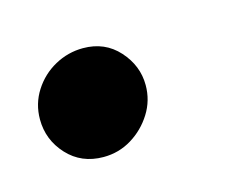

<svg xmlns="http://www.w3.org/2000/svg" viewBox="-38 -171 284 230"><g transform="rotate(-15 104.0 -56.0)"><path d="M68 10Q40.6 10 23.2 -8.9Q5.8 -27.8 5.8 -53.2Q5.8 -72.6 16 -88.5Q26.2 -104.4 42.6 -113.4Q59 -122.4 77.6 -122.4Q104.6 -122.4 121.7 -103.4Q138.8 -84.4 138.8 -60.2Q138.8 -41.2 128.8 -25.3Q118.8 -9.4 102.9 0.3Q87 10 68 10Z"/></g></svg>

Font: MuseoModerno Thin
Style: Italic
Weight: 100
Italic angle: -9°
Designer: Pablo Cosgaya, Héctor Gatti, Marcela Romero, and the Authors of The MuseoModerno Project.
Foundry: Omnibus-Type Team
Version: Version 1.003